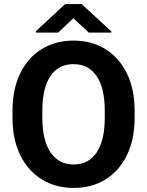

<svg xmlns="http://www.w3.org/2000/svg" viewBox="-20 -922 729 952"><path d="M647.5 -372.1V-338.4Q647.5 -230.5 609.1 -152.3Q570.8 -74.2 502.9 -32.2Q435.1 9.8 345.2 9.8Q256.3 9.8 187.7 -32.2Q119.1 -74.2 80.6 -152.3Q42 -230.5 42 -338.4V-372.1Q42 -480.5 80.3 -558.6Q118.7 -636.7 187 -678.7Q255.4 -720.7 344.2 -720.7Q434.1 -720.7 502.2 -678.7Q570.3 -636.7 608.9 -558.6Q647.5 -480.5 647.5 -372.1ZM499.5 -338.4V-373Q499.5 -485.4 459 -544.7Q418.5 -604 344.2 -604Q270 -604 230 -544.7Q189.9 -485.4 189.9 -373V-338.4Q189.9 -226.6 230.5 -166.5Q271 -106.4 345.2 -106.4Q419.4 -106.4 459.5 -166.5Q499.5 -226.6 499.5 -338.4ZM384.8 -901.9 532.2 -766.1V-760.3H420.4L343.8 -831.5L268.1 -760.3H158.2V-767.6L303.2 -901.9Z"/></svg>

Font: Vazirmatn RD UI FD
Style: Bold
Weight: 700
Designer: Saber Rastikerdar
Foundry: Saber Rastikerdar
Version: Version 33.003